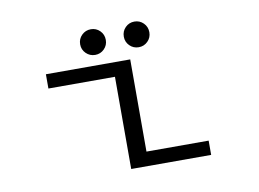

<svg xmlns="http://www.w3.org/2000/svg" viewBox="-73 -778 1197 888"><g transform="rotate(-10 525.0 -334.5)"><path d="M342.5 -608.5Q342.5 -634 360.2 -651.5Q378 -669 403 -669Q428 -669 445.5 -651.5Q463 -634 463 -608.5Q463 -583.5 445.5 -566Q428 -548.5 403 -548.5Q378 -548.5 360.2 -566Q342.5 -583.5 342.5 -608.5ZM547.5 -608.5Q547.5 -634 565 -651.5Q582.5 -669 607.5 -669Q632.5 -669 650 -651.5Q667.5 -634 667.5 -608.5Q667.5 -583.5 650 -566Q632.5 -548.5 607.5 -548.5Q582.5 -548.5 565 -566Q547.5 -583.5 547.5 -608.5ZM558.5 -67H850.5V0H475V-433H162.5V-500H558.5Z"/></g></svg>

Font: League Mono Extended Light
Style: Regular
Weight: 300
Width: 9
Designer: Tyler Finck
Foundry: The League of Moveable Type / Tyler Finck
Version: Version 2.210